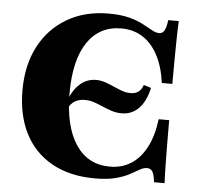

<svg xmlns="http://www.w3.org/2000/svg" viewBox="-46 -629 710 689"><g transform="rotate(5 308.5 -285.0)"><path d="M395.2 -229.8Q375.8 -229.8 358.9 -235.5Q341.9 -241.1 326.2 -248Q310.5 -254.8 294.4 -260.5Q278.2 -266.1 259.7 -266.1Q239.5 -266.1 224.6 -257.3Q209.7 -248.4 202.4 -232.3L191.9 -233.1Q201.6 -283.1 229 -312.1Q256.5 -341.1 293.5 -341.1Q311.3 -341.1 327.4 -335.5Q343.5 -329.8 358.9 -323Q374.2 -316.1 389.5 -310.5Q404.8 -304.8 421 -304.8Q437.9 -304.8 448.8 -312.5Q459.7 -320.2 466.1 -337.9L492.7 -329.8Q482.3 -281.5 457.3 -255.6Q432.3 -229.8 395.2 -229.8ZM320.2 11.3Q229.8 11.3 165.3 -24.6Q100.8 -60.5 67.3 -126.2Q33.9 -191.9 33.9 -281.5Q33.9 -372.6 69.4 -439.9Q104.8 -507.3 169 -544.8Q233.1 -582.3 318.5 -582.3Q362.9 -582.3 393.1 -574.2Q423.4 -566.1 443.5 -555.2Q463.7 -544.4 478.2 -536.3Q492.7 -528.2 504.8 -528.2Q516.9 -528.2 523.4 -539.9Q529.8 -551.6 533.1 -577.4H571Q569.4 -544.4 569 -513.3Q568.5 -482.3 568.1 -444.4Q567.7 -406.5 567.7 -350.8H529.8Q521.8 -409.7 500 -450.4Q478.2 -491.1 445.2 -512.1Q412.1 -533.1 368.5 -533.1Q289.5 -533.1 246.4 -469Q203.2 -404.8 203.2 -286.3Q203.2 -166.9 246.8 -101.2Q290.3 -35.5 370.2 -35.5Q413.7 -35.5 446.8 -56.9Q479.8 -78.2 501.2 -119.4Q522.6 -160.5 529.8 -220.2H567.7Q567.7 -166.1 568.1 -127.8Q568.5 -89.5 569 -58.1Q569.4 -26.6 571 6.5H533.1Q529.8 -21 523.4 -31.5Q516.9 -41.9 504 -41.9Q491.1 -41.9 477.4 -33.9Q463.7 -25.8 444.4 -15.3Q425 -4.8 395.2 3.2Q365.3 11.3 320.2 11.3Z"/></g></svg>

Font: Playfair 9pt Black
Style: Regular
Weight: 900
Designer: Claus Eggers Sørensen
Foundry: Claus Eggers Sørensen
Version: Version 2.203